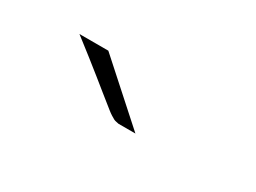

<svg xmlns="http://www.w3.org/2000/svg" viewBox="-25 -818 577 432"><g transform="rotate(30 263.5 -602.5)"><path d="M99 -668H174L320 -537H276Q272 -538 269 -538.5Q266 -539 263 -540.5Q260 -542 254.5 -545.5Q249 -549 244 -553Q239 -557 229 -565Q219 -573 209 -581Q199 -589 180.5 -604Q162 -619 144 -633Z"/></g></svg>

Font: Coval
Style: ExtraLight
Weight: 250
Foundry: Context Ltd
Version: Version 001.000